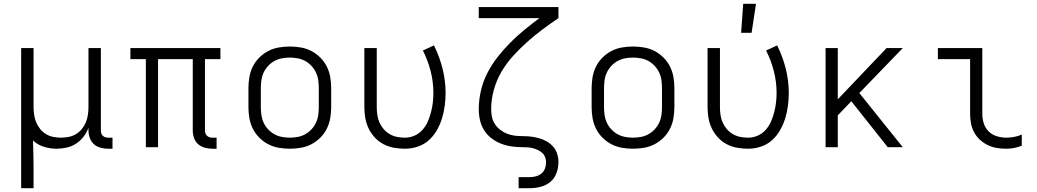

<svg xmlns="http://www.w3.org/2000/svg" viewBox="-20 -772 5440 1007"><path d="M91 215V-520H156V-210Q156 -190 159 -169.5Q162 -149 170 -130Q178 -111 191 -95Q204 -79 221.5 -68.5Q239 -58 259.5 -54Q280 -50 300 -50Q320 -50 340.5 -54Q361 -58 378.5 -68.5Q396 -79 409 -95Q422 -111 430 -130Q438 -149 441 -169.5Q444 -190 444 -210V-520H509V-88Q509 -80 511.5 -72.5Q514 -65 519 -60Q524 -55 531.5 -52.5Q539 -50 547 -50H570V8H547Q527 8 507 2.5Q487 -3 472.5 -16Q458 -29 451 -48.5Q444 -68 444 -88V-102Q435 -77 418.5 -55.5Q402 -34 379.5 -19Q357 -4 330 2Q303 8 276 8Q243 8 210.5 -2Q178 -12 153 -35Q154 1 155 36.5Q156 72 156 107V215Z M1116 8H1093Q1073 8 1053.5 2.5Q1034 -3 1019 -16Q1004 -29 997.5 -48.5Q991 -68 991 -88V-462H809V0H745V-462H664V-520H1136V-462H1055V-88Q1055 -80 1057.5 -72.5Q1060 -65 1065.5 -60Q1071 -55 1078 -52.5Q1085 -50 1093 -50H1116Z M1500 8Q1471 8 1442 3Q1413 -2 1387 -15.5Q1361 -29 1340 -50Q1319 -71 1306 -97Q1293 -123 1288 -152Q1283 -181 1283 -210V-310Q1283 -339 1288 -368Q1293 -397 1306 -423Q1319 -449 1340 -470Q1361 -491 1387 -504.5Q1413 -518 1442 -523Q1471 -528 1500 -528Q1529 -528 1558 -523Q1587 -518 1613 -504.5Q1639 -491 1660 -470Q1681 -449 1694 -423Q1707 -397 1712 -368Q1717 -339 1717 -310V-210Q1717 -181 1712 -152Q1707 -123 1694 -97Q1681 -71 1660 -50Q1639 -29 1613 -15.5Q1587 -2 1558 3Q1529 8 1500 8ZM1500 -50Q1521 -50 1542 -54Q1563 -58 1581 -68Q1599 -78 1613.5 -93.5Q1628 -109 1637 -128Q1646 -147 1649 -168Q1652 -189 1652 -210V-310Q1652 -331 1649 -352Q1646 -373 1637 -392Q1628 -411 1613.5 -426.5Q1599 -442 1581 -452Q1563 -462 1542 -466Q1521 -470 1500 -470Q1479 -470 1458 -466Q1437 -462 1419 -452Q1401 -442 1386.5 -426.5Q1372 -411 1363 -392Q1354 -373 1351 -352Q1348 -331 1348 -310V-210Q1348 -189 1351 -168Q1354 -147 1363 -128Q1372 -109 1386.5 -93.5Q1401 -78 1419 -68Q1437 -58 1458 -54Q1479 -50 1500 -50Z M2104 8Q2075 8 2046.5 3Q2018 -2 1992 -15.5Q1966 -29 1946 -50.5Q1926 -72 1913.5 -98Q1901 -124 1896 -152.5Q1891 -181 1891 -210V-520H1956V-210Q1956 -189 1959 -168.5Q1962 -148 1970.5 -129Q1979 -110 1992.5 -94.5Q2006 -79 2024 -68.5Q2042 -58 2062.5 -54Q2083 -50 2104 -50Q2130 -50 2154 -60.5Q2178 -71 2195.5 -90.5Q2213 -110 2223.5 -134Q2234 -158 2240.5 -183Q2247 -208 2250 -233.5Q2253 -259 2253 -285Q2253 -343 2238.5 -399.5Q2224 -456 2198 -507L2256 -534Q2285 -476 2301 -412.5Q2317 -349 2317 -284Q2317 -251 2312.5 -217Q2308 -183 2298 -150.5Q2288 -118 2271 -88.5Q2254 -59 2229 -36.5Q2204 -14 2171 -3Q2138 8 2104 8Z M2700 215V157H2759Q2775 157 2791.5 152.5Q2808 148 2820.5 137.5Q2833 127 2838.5 111Q2844 95 2844 79Q2844 65 2839 52Q2834 39 2824 30Q2814 21 2801.5 15Q2789 9 2776 5.5Q2763 2 2749 1Q2735 0 2722 0H2721Q2692 0 2663.5 -4Q2635 -8 2608 -18.5Q2581 -29 2558 -46.5Q2535 -64 2519.5 -88.5Q2504 -113 2497.5 -141.5Q2491 -170 2491 -198Q2491 -248 2502.5 -297Q2514 -346 2537 -390.5Q2560 -435 2591 -474.5Q2622 -514 2657 -549Q2692 -584 2730.5 -615.5Q2769 -647 2809 -677H2491V-735H2909V-677Q2866 -648 2824.5 -617Q2783 -586 2744.5 -551.5Q2706 -517 2671 -478.5Q2636 -440 2610 -395.5Q2584 -351 2570 -300.5Q2556 -250 2556 -198Q2556 -178 2560.5 -157.5Q2565 -137 2576.5 -120Q2588 -103 2604.5 -90.5Q2621 -78 2640 -70.5Q2659 -63 2679.5 -60.5Q2700 -58 2721 -58H2722Q2744 -58 2765.5 -55.5Q2787 -53 2808 -47Q2829 -41 2848 -30Q2867 -19 2881.5 -2.5Q2896 14 2902.5 35.5Q2909 57 2909 78Q2909 107 2899 135Q2889 163 2867 181.5Q2845 200 2816.5 207.5Q2788 215 2759 215Z M3300 8Q3271 8 3242 3Q3213 -2 3187 -15.5Q3161 -29 3140 -50Q3119 -71 3106 -97Q3093 -123 3088 -152Q3083 -181 3083 -210V-310Q3083 -339 3088 -368Q3093 -397 3106 -423Q3119 -449 3140 -470Q3161 -491 3187 -504.5Q3213 -518 3242 -523Q3271 -528 3300 -528Q3329 -528 3358 -523Q3387 -518 3413 -504.5Q3439 -491 3460 -470Q3481 -449 3494 -423Q3507 -397 3512 -368Q3517 -339 3517 -310V-210Q3517 -181 3512 -152Q3507 -123 3494 -97Q3481 -71 3460 -50Q3439 -29 3413 -15.5Q3387 -2 3358 3Q3329 8 3300 8ZM3300 -50Q3321 -50 3342 -54Q3363 -58 3381 -68Q3399 -78 3413.5 -93.5Q3428 -109 3437 -128Q3446 -147 3449 -168Q3452 -189 3452 -210V-310Q3452 -331 3449 -352Q3446 -373 3437 -392Q3428 -411 3413.5 -426.5Q3399 -442 3381 -452Q3363 -462 3342 -466Q3321 -470 3300 -470Q3279 -470 3258 -466Q3237 -462 3219 -452Q3201 -442 3186.5 -426.5Q3172 -411 3163 -392Q3154 -373 3151 -352Q3148 -331 3148 -310V-210Q3148 -189 3151 -168Q3154 -147 3163 -128Q3172 -109 3186.5 -93.5Q3201 -78 3219 -68Q3237 -58 3258 -54Q3279 -50 3300 -50Z M3904 8Q3875 8 3846.5 3Q3818 -2 3792 -15.5Q3766 -29 3746 -50.5Q3726 -72 3713.5 -98Q3701 -124 3696 -152.5Q3691 -181 3691 -210V-520H3756V-210Q3756 -189 3759 -168.5Q3762 -148 3770.5 -129Q3779 -110 3792.5 -94.5Q3806 -79 3824 -68.5Q3842 -58 3862.5 -54Q3883 -50 3904 -50Q3930 -50 3954 -60.5Q3978 -71 3995.5 -90.5Q4013 -110 4023.5 -134Q4034 -158 4040.5 -183Q4047 -208 4050 -233.5Q4053 -259 4053 -285Q4053 -343 4038.5 -399.5Q4024 -456 3998 -507L4056 -534Q4085 -476 4101 -412.5Q4117 -349 4117 -284Q4117 -251 4112.5 -217Q4108 -183 4098 -150.5Q4088 -118 4071 -88.5Q4054 -59 4029 -36.5Q4004 -14 3971 -3Q3938 8 3904 8ZM3867 -600 3878 -752H3945L3922 -600Z M4636 0 4445 -241 4374 -167V0H4310V-520H4374V-251L4630 -520H4715L4487 -284L4715 0Z M5258 8Q5233 8 5208 4Q5183 0 5160.5 -11Q5138 -22 5119.5 -39Q5101 -56 5089 -78.5Q5077 -101 5072.5 -125.5Q5068 -150 5068 -176V-462H4899V-520H5132V-176Q5132 -150 5139.5 -125.5Q5147 -101 5165 -83Q5183 -65 5208 -57.5Q5233 -50 5258 -50Q5279 -50 5299.5 -54Q5320 -58 5339 -66V-8Q5320 0 5299.5 4Q5279 8 5258 8Z"/></svg>

Font: Iosevka Light Extended
Style: Regular
Weight: 300
Width: 7
Monospace: yes
Designer: Belleve Invis
Foundry: Belleve Invis
Version: Version 32.5.0; ttfautohint (v1.8.4)